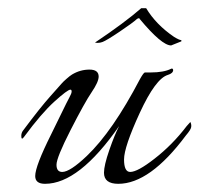

<svg xmlns="http://www.w3.org/2000/svg" viewBox="-20 -446 487 469"><path d="M390 -263Q360 -254 321.5 -170.5Q283 -87 283 -56.5Q283 -26 298 -26Q316 -26 357 -58Q401 -92 436 -138Q444 -147 445 -148Q448 -142 447 -135.5Q446 -129 434 -115Q346 3 269 3Q234 3 234 -24Q234 -42 247 -79.5Q260 -117 271 -138Q173 3 90 3Q66 3 66 -16Q66 -40 105 -118Q114 -136 129 -167Q144 -198 149.5 -208Q155 -218 155 -222.5Q155 -227 152 -227Q145 -227 113 -198Q81 -169 39 -112Q32 -102 32 -114Q32 -122 37 -128Q78 -183 103.5 -211.5Q129 -240 131.5 -243Q134 -246 142.5 -253.5Q151 -261 156 -264Q176 -276 198.5 -276Q221 -276 221 -259Q221 -246 204 -221Q187 -196 152.5 -128.5Q118 -61 118 -43.5Q118 -26 132 -26Q151 -26 192 -65Q255 -125 322 -253Q331 -269 334 -269H348Q380 -269 398 -278Q402 -280 403 -275Q403 -267 390 -263ZM398 -335Q375 -335 321 -400Q321 -403 315 -400Q304 -390 272 -368.5Q240 -347 230.5 -343.5Q221 -340 212 -342Q285 -391 325 -426H337Q361 -386 405 -356Q418 -348 423 -348V-345Z"/></svg>

Font: Italianno
Style: Regular
Weight: 400
Designer: Robert E. Leuschke
Foundry: Robert E. Leuschke
Version: Version 1.003